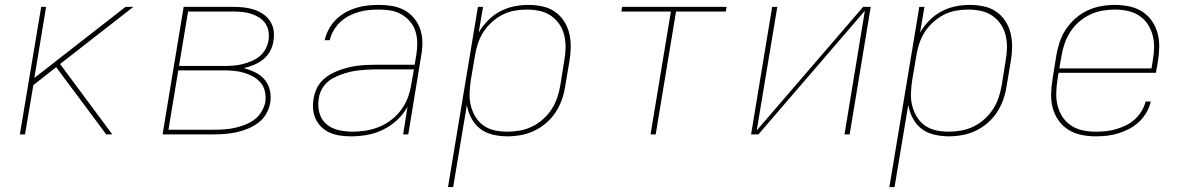

<svg xmlns="http://www.w3.org/2000/svg" viewBox="-20 -548 4840 783"><path d="M61 0 148 -520H168L120 -230L492 -520H524L225 -287L438 0H413L344 -93L209 -274L116 -201L82 0Z M643 0 729 -520H932Q954 -520 975.5 -517.5Q997 -515 1017 -508.5Q1037 -502 1054 -490Q1071 -478 1082 -461Q1093 -444 1096 -423Q1099 -402 1095 -380Q1092 -359 1081.5 -339.5Q1071 -320 1053.5 -306Q1036 -292 1015.5 -283.5Q995 -275 974 -270Q998 -264 1020.5 -253Q1043 -242 1059 -223.5Q1075 -205 1080.5 -180Q1086 -155 1082 -129Q1078 -106 1066 -84.5Q1054 -63 1034 -48Q1014 -33 991.5 -23.5Q969 -14 946 -9Q923 -4 899.5 -2Q876 0 854 0ZM710 -279H897Q915 -279 933 -280.5Q951 -282 969 -286.5Q987 -291 1005 -298.5Q1023 -306 1038 -318Q1053 -330 1062.5 -347.5Q1072 -365 1075 -383Q1078 -402 1075 -420Q1072 -438 1062 -452.5Q1052 -467 1037 -476.5Q1022 -486 1005 -491.5Q988 -497 969.5 -499Q951 -501 932 -501H747ZM667 -19H854Q874 -19 895 -20.5Q916 -22 937 -26.5Q958 -31 978.5 -39Q999 -47 1017 -60Q1035 -73 1046.5 -92.5Q1058 -112 1062 -132Q1065 -154 1060.5 -174.5Q1056 -195 1043.5 -210Q1031 -225 1013.5 -235Q996 -245 976 -251Q956 -257 935 -259Q914 -261 892 -261H707Z M1412 8Q1390 8 1368 5Q1346 2 1327 -6Q1308 -14 1292.5 -28.5Q1277 -43 1268 -61.5Q1259 -80 1257 -102Q1255 -124 1259 -147Q1262 -165 1270 -183.5Q1278 -202 1292 -217Q1306 -232 1323.5 -242.5Q1341 -253 1359.5 -260Q1378 -267 1397 -272Q1416 -277 1435 -279.5Q1454 -282 1473 -283Q1492 -284 1511 -284H1671L1678 -326Q1682 -350 1681.5 -374.5Q1681 -399 1674 -421Q1667 -443 1652 -460.5Q1637 -478 1617 -489.5Q1597 -501 1573.5 -505Q1550 -509 1525 -509Q1505 -509 1484 -507Q1463 -505 1442.5 -499Q1422 -493 1402.5 -483Q1383 -473 1367 -457.5Q1351 -442 1340 -423Q1329 -404 1325 -384H1304Q1309 -406 1320.5 -428Q1332 -450 1349.5 -467.5Q1367 -485 1388.5 -497Q1410 -509 1433 -516Q1456 -523 1479 -525.5Q1502 -528 1525 -528Q1553 -528 1579.5 -523.5Q1606 -519 1629 -506.5Q1652 -494 1668.5 -474Q1685 -454 1693.5 -429.5Q1702 -405 1702.5 -377.5Q1703 -350 1698 -323L1645 0H1624L1642 -113Q1626 -83 1599.5 -58.5Q1573 -34 1542 -19Q1511 -4 1478 2Q1445 8 1412 8ZM1418 -11Q1445 -11 1472.5 -15.5Q1500 -20 1526 -30.5Q1552 -41 1575.5 -59Q1599 -77 1616 -100Q1633 -123 1643 -149.5Q1653 -176 1657 -203L1668 -265H1511Q1494 -265 1477 -264Q1460 -263 1442.5 -261Q1425 -259 1408 -255Q1391 -251 1374 -245Q1357 -239 1340.5 -230.5Q1324 -222 1311 -209Q1298 -196 1290 -179.5Q1282 -163 1280 -146Q1275 -116 1282.5 -88Q1290 -60 1311 -42Q1332 -24 1360.5 -17.5Q1389 -11 1418 -11Z M1807 215 1929 -520H1950L1932 -415Q1947 -441 1969.5 -464Q1992 -487 2019.5 -501.5Q2047 -516 2076.5 -522Q2106 -528 2135 -528Q2164 -528 2192 -522Q2220 -516 2242.5 -500.5Q2265 -485 2280 -462Q2295 -439 2301.5 -411.5Q2308 -384 2307.5 -355Q2307 -326 2302 -297L2285 -197Q2281 -169 2271.5 -142Q2262 -115 2246 -90.5Q2230 -66 2207.5 -46.5Q2185 -27 2158.5 -14.5Q2132 -2 2104 3Q2076 8 2049 8Q2019 8 1989.5 1Q1960 -6 1938 -23Q1916 -40 1902.5 -65.5Q1889 -91 1884 -120L1828 215ZM2049 -11Q2074 -11 2099.5 -15.5Q2125 -20 2149 -31.5Q2173 -43 2194 -61.5Q2215 -80 2229.5 -102.5Q2244 -125 2252.5 -150Q2261 -175 2265 -200L2281 -300Q2286 -326 2286.5 -352.5Q2287 -379 2281 -404Q2275 -429 2261 -449.5Q2247 -470 2226.5 -484Q2206 -498 2180.5 -503.5Q2155 -509 2129 -509Q2104 -509 2078.5 -504.5Q2053 -500 2029.5 -488Q2006 -476 1986 -458Q1966 -440 1951.5 -417.5Q1937 -395 1929 -370.5Q1921 -346 1917 -321L1900 -221Q1896 -195 1895 -168.5Q1894 -142 1900 -117.5Q1906 -93 1919 -71.5Q1932 -50 1952 -36Q1972 -22 1997 -16.5Q2022 -11 2049 -11Z M2633 0 2716 -501H2514L2517 -520H2943L2940 -501H2737L2654 0Z M3043 0 3129 -520H3150L3066 -16L3500 -520H3531L3445 0H3424L3507 -504L3073 0Z M3607 215 3729 -520H3750L3732 -415Q3747 -441 3769.5 -464Q3792 -487 3819.5 -501.5Q3847 -516 3876.5 -522Q3906 -528 3935 -528Q3964 -528 3992 -522Q4020 -516 4042.5 -500.5Q4065 -485 4080 -462Q4095 -439 4101.5 -411.5Q4108 -384 4107.5 -355Q4107 -326 4102 -297L4085 -197Q4081 -169 4071.5 -142Q4062 -115 4046 -90.5Q4030 -66 4007.5 -46.5Q3985 -27 3958.5 -14.5Q3932 -2 3904 3Q3876 8 3849 8Q3819 8 3789.5 1Q3760 -6 3738 -23Q3716 -40 3702.5 -65.5Q3689 -91 3684 -120L3628 215ZM3849 -11Q3874 -11 3899.5 -15.5Q3925 -20 3949 -31.5Q3973 -43 3994 -61.5Q4015 -80 4029.5 -102.5Q4044 -125 4052.5 -150Q4061 -175 4065 -200L4081 -300Q4086 -326 4086.5 -352.5Q4087 -379 4081 -404Q4075 -429 4061 -449.5Q4047 -470 4026.5 -484Q4006 -498 3980.5 -503.5Q3955 -509 3929 -509Q3904 -509 3878.5 -504.5Q3853 -500 3829.5 -488Q3806 -476 3786 -458Q3766 -440 3751.5 -417.5Q3737 -395 3729 -370.5Q3721 -346 3717 -321L3700 -221Q3696 -195 3695 -168.5Q3694 -142 3700 -117.5Q3706 -93 3719 -71.5Q3732 -50 3752 -36Q3772 -22 3797 -16.5Q3822 -11 3849 -11Z M4448 8Q4418 8 4389.5 2Q4361 -4 4337.5 -18.5Q4314 -33 4297.5 -56Q4281 -79 4273.5 -106.5Q4266 -134 4266.5 -163.5Q4267 -193 4272 -223L4288 -323Q4293 -351 4302 -378Q4311 -405 4327.5 -429.5Q4344 -454 4367 -474Q4390 -494 4416.5 -506Q4443 -518 4471 -523Q4499 -528 4527 -528Q4556 -528 4585 -522Q4614 -516 4637.5 -501Q4661 -486 4677 -463.5Q4693 -441 4700.5 -413.5Q4708 -386 4707.5 -356.5Q4707 -327 4702 -297L4694 -251H4297L4292 -220Q4288 -193 4287.5 -166.5Q4287 -140 4293.5 -115.5Q4300 -91 4314 -70Q4328 -49 4349 -35.5Q4370 -22 4395.5 -16.5Q4421 -11 4448 -11Q4469 -11 4489.5 -13Q4510 -15 4530.5 -21Q4551 -27 4571 -36.5Q4591 -46 4607.5 -61Q4624 -76 4635.5 -95Q4647 -114 4652 -134H4673Q4668 -111 4655.5 -89.5Q4643 -68 4625 -51Q4607 -34 4585 -22.5Q4563 -11 4540 -4Q4517 3 4494 5.5Q4471 8 4448 8ZM4300 -269H4676L4681 -300Q4686 -327 4686.5 -353.5Q4687 -380 4680.5 -404.5Q4674 -429 4660 -450Q4646 -471 4625 -484.5Q4604 -498 4578.5 -503.5Q4553 -509 4526 -509Q4501 -509 4475.5 -504.5Q4450 -500 4425.5 -488.5Q4401 -477 4380 -458.5Q4359 -440 4344.5 -417.5Q4330 -395 4321.5 -370Q4313 -345 4309 -320Z"/></svg>

Font: Iosevka SS04 Th Ex Obl
Style: Regular
Weight: 100
Width: 7
Italic angle: -9°
Monospace: yes
Designer: Belleve Invis
Foundry: Belleve Invis
Version: Version 19.0.0; ttfautohint (v1.8.4)